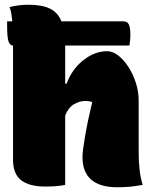

<svg xmlns="http://www.w3.org/2000/svg" viewBox="-20 -780 640 810"><path d="M170 7Q104 7 69.5 -19.5Q35 -46 35 -106V-588Q22 -588 16 -604.5Q10 -621 10 -677V-690H32Q30 -709 27.5 -724Q25 -739 20 -750Q39 -755 59.5 -757.5Q80 -760 100 -760Q156 -760 190 -744Q224 -728 239 -690H500Q517 -690 523.5 -677Q530 -664 530 -631Q530 -621 529 -610Q528 -599 526 -588H255V-584V-427H261Q284 -489 332 -526.5Q380 -564 432 -564Q456 -564 479.5 -545.5Q503 -527 522.5 -496.5Q542 -466 553.5 -429.5Q565 -393 565 -356V-140Q565 -98 569 -63Q573 -28 582 0Q555 5 530.5 7.5Q506 10 475 10Q328 10 328 -118Q328 -142 339 -206Q350 -270 369 -349Q359 -354 339 -354Q316 -354 292.5 -340.5Q269 -327 255 -293V0Q236 4 214.5 5.5Q193 7 170 7Z"/></svg>

Font: Recursive Sn Csl St XBk
Style: Regular
Weight: 1000
Version: Version 1.079;hotconv 1.0.112;makeotfexe 2.5.65598; ttfautoh